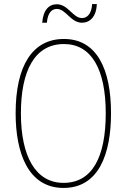

<svg xmlns="http://www.w3.org/2000/svg" viewBox="-20 -916 624 946"><path d="M457 -896H434C431 -848 410 -827 384 -827C339 -827 316 -895 260 -895C222 -895 193 -868 188 -804H211C215 -854 236 -872 260 -872C305 -872 328 -804 384 -804C423 -804 455 -834 457 -896ZM527 -358C527 -576 457 -724 295 -724C141 -724 57 -594 57 -358C57 -164 118 10 293 10C467 10 527 -158 527 -358ZM83 -358C83 -569 152 -699 295 -699C430 -699 501 -576 501 -358C501 -141 434 -15 293 -15C155 -15 83 -146 83 -358Z"/></svg>

Font: Noto Sans Thai Cond Thin
Style: Regular
Weight: 100
Width: 3
Designer: Monotype Design Team
Foundry: Monotype Imaging Inc.
Version: Version 2.002